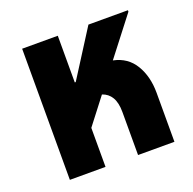

<svg xmlns="http://www.w3.org/2000/svg" viewBox="-103 -651 756 754"><g transform="rotate(-20 275.0 -274.0)"><path d="M65 0V-548H214V-353H218L342 -548H507V-542L384 -383Q443 -371 472.5 -322Q502 -273 502 -205V0H350V-180Q350 -219 336.5 -241.5Q323 -264 298 -272L214 -163V0Z"/></g></svg>

Font: Noto Sans Thai Cond ExtBd
Style: Regular
Weight: 800
Width: 3
Designer: Monotype Design Team
Foundry: Monotype Imaging Inc.
Version: Version 2.002; ttfautohint (v1.8.4.7-5d5b)